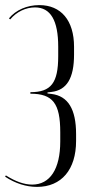

<svg xmlns="http://www.w3.org/2000/svg" viewBox="-41 -727 374 752"><path d="M104 5C200 5 257 -63 257 -175V-202C257 -300 225 -351 161 -359L145 -361V-365L161 -367C220 -374 249 -420 249 -513V-544C249 -647 198 -707 113 -707C65 -707 21 -688 -6 -655L-1 -651C24 -681 60 -698 96 -698C157 -698 187 -647 187 -544V-507C187 -402 159 -366 78 -366V-360C166 -360 195 -322 195 -209V-173C195 -65 155 -4 85 -4C54 -4 20 -16 -18 -40L-21 -35C18 -9 61 5 104 5Z"/></svg>

Font: Moniqa Display
Style: Regular
Weight: 400
Designer: Rajesh Rajput
Foundry: Rajesh Rajput
Version: Version 1.000